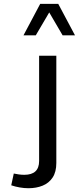

<svg xmlns="http://www.w3.org/2000/svg" viewBox="-20 -971 409 996"><path d="M369.1 -787.6 282.2 -950.9H188.5L101.8 -787.6H165.5L235.4 -906.5L304.9 -787.6ZM38.3 -9.8Q59.1 -2.7 82 1.3Q105 5.4 127.7 5.4Q168.2 5.4 200.9 -7.8Q233.6 -21 252.9 -49.9Q272.2 -78.9 272.2 -125.7V-681.9H182.9V-135.7Q182.9 -64.2 106 -64.2Q92 -64.2 77.5 -66.2Q63 -68.1 51.5 -70.8Z"/></svg>

Font: Estedad-FD-VF Thin
Style: Regular
Weight: 100
Designer: Amin Abedi
Version: Version 5.0